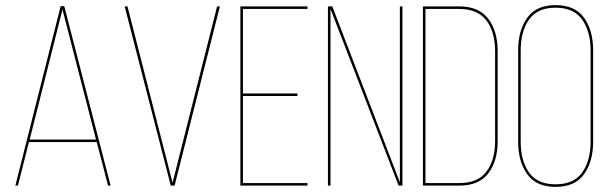

<svg xmlns="http://www.w3.org/2000/svg" viewBox="-20 -725 2377 750"><path d="M358 -170H93L50 0H40L217 -701H231L412 0H402ZM224 -688 96 -180H355Z M467 -700H478L654 -11L828 -700H839L662 0H647Z M929 -360H1142V-350H929V-10H1181V0H919V-700H1181V-690H929Z M1271 -690V0H1261V-700H1278L1542 -13V-700H1552V0H1537Z M1632 -700H1774Q1850 -700 1887 -652Q1924 -604 1924 -525V-174Q1924 -96 1887.5 -48Q1851 0 1775 0H1632ZM1642 -10H1775Q1847 -10 1880.5 -55Q1914 -100 1914 -174V-525Q1914 -600 1880 -645Q1846 -690 1774 -690H1642Z M2004 -172V-528Q2004 -606 2039.5 -655.5Q2075 -705 2150 -705Q2226 -705 2261.5 -655.5Q2297 -606 2297 -528V-172Q2297 -94 2261.5 -44.5Q2226 5 2150 5Q2075 5 2039.5 -44.5Q2004 -94 2004 -172ZM2014 -528V-172Q2014 -97 2046.5 -51Q2079 -5 2150 -5Q2221 -5 2254 -51Q2287 -97 2287 -172V-528Q2287 -602 2254 -648.5Q2221 -695 2150 -695Q2079 -695 2046.5 -648.5Q2014 -602 2014 -528Z"/></svg>

Font: Bebas Neue Thin
Style: Regular
Weight: 200
Designer: Ryoichi Tsunekawa
Foundry: Ryoichi Tsunekawa
Version: Version 1.003;PS 001.003;hotconv 1.0.70;makeotf.lib2.5.58329